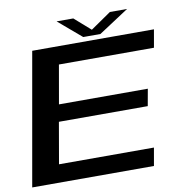

<svg xmlns="http://www.w3.org/2000/svg" viewBox="-89 -881 924 963"><g transform="rotate(-10 373.0 -399.5)"><path d="M-2.5 0H617.5L633.5 -91H150L186.5 -301H639L654.5 -387H202L236.5 -584H720.5L736.5 -675H116.5ZM380.5 -698.5H468L621.5 -799H534L429.5 -727L347.5 -799H262.5Z"/></g></svg>

Font: Anybody Expanded Medium
Style: Italic
Weight: 500
Width: 7
Italic angle: -10°
Version: Version 1.113;gftools[0.9.25]